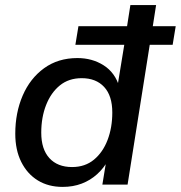

<svg xmlns="http://www.w3.org/2000/svg" viewBox="-20 -725 710 754"><path d="M226 9Q170 9 128.5 -16.5Q87 -42 63.5 -89Q40 -136 40 -200Q40 -282 69 -349.5Q98 -417 153 -457Q208 -497 284 -497Q342 -497 387 -468.5Q432 -440 449 -383L441 -384L468 -549H276L288 -622H479L492 -705H593L580 -622H670L658 -549H568L481 0H382L398 -98H406Q388 -65 361.5 -41Q335 -17 301 -4Q267 9 226 9ZM263 -69Q314 -69 349 -98Q384 -127 402.5 -175.5Q421 -224 421 -283Q421 -349 389 -383.5Q357 -418 301 -418Q250 -418 215 -389.5Q180 -361 161 -312.5Q142 -264 142 -204Q142 -139 174 -104Q206 -69 263 -69Z"/></svg>

Font: Nunito Sans 12pt ExtraLight 12pt SemiBold
Style: Italic
Weight: 600
Italic angle: -9°
Version: Version 3.101;gftools[0.9.27]